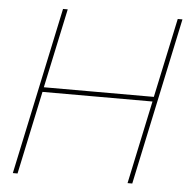

<svg xmlns="http://www.w3.org/2000/svg" viewBox="-51 -761 804 812"><g transform="rotate(5 350.5 -355.0)"><path d="M184 -710H204L132 -373H599L671 -710H691L540 0H520L595 -353H128L53 0H33Z"/></g></svg>

Font: Raleway Thin Thin
Style: Italic
Weight: 250
Italic angle: -12°
Version: Version 4.026